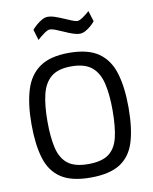

<svg xmlns="http://www.w3.org/2000/svg" viewBox="-99 -994 859 1078"><g transform="rotate(-10 330.5 -455.5)"><path d="M330 10Q222 10 162 -29.5Q102 -69 78 -147.5Q54 -226 54 -342Q54 -457 78.5 -537Q103 -617 163 -659Q223 -701 330 -701Q438 -701 498 -659.5Q558 -618 582.5 -537.5Q607 -457 607 -342Q607 -223 583 -145Q559 -67 498.5 -28.5Q438 10 330 10ZM330 -67Q407 -67 447 -96.5Q487 -126 501.5 -187Q516 -248 516 -342Q516 -432 501 -495Q486 -558 446 -591Q406 -624 330 -624Q254 -624 214.5 -591Q175 -558 160 -495.5Q145 -433 145 -342Q145 -251 159.5 -190Q174 -129 213.5 -98Q253 -67 330 -67ZM411 -796Q393 -796 370 -804Q347 -812 323 -823Q299 -834 279 -841.5Q259 -849 248 -849Q235 -849 213 -833Q191 -817 175 -802L157 -863Q168 -876 183 -889Q198 -902 215 -911.5Q232 -921 247 -921Q267 -921 290 -913Q313 -905 336 -895Q359 -885 378.5 -877Q398 -869 410 -869Q421 -869 442 -883.5Q463 -898 479 -913L498 -852Q489 -840 474 -827Q459 -814 442.5 -805Q426 -796 411 -796Z"/></g></svg>

Font: Cairo Play Medium
Style: Regular
Weight: 500
Version: Version 3.119